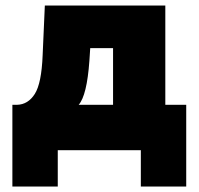

<svg xmlns="http://www.w3.org/2000/svg" viewBox="-20 -546 723 698"><path d="M25 132V-165H42Q82 -166 106.5 -204.5Q131 -243 135 -345L143 -526H581V-165H657V132H492V0H190V132ZM266 -165H391V-371H308L305 -325Q296 -199 266 -165Z"/></svg>

Font: Raleway-v4020 Black
Style: Regular
Weight: 900
Designer: Matt McInerney, Pablo Impallari, Rodrigo Fuenzalida
Foundry: Matt McInerney, Pablo Impallari, Rodrigo Fuenzalida
Version: Version 4.020;PS 004.020;hotconv 1.0.88;makeotf.lib2.5.64775